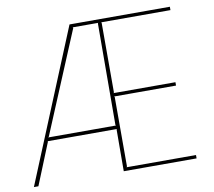

<svg xmlns="http://www.w3.org/2000/svg" viewBox="-86 -910 1126 1010"><g transform="rotate(-10 477.0 -405.0)"><path d="M884 0H495L496 -223L499 -225H128L129 -222L39 0H15L348 -810H884V-792H514L516 -789V-417L513 -414H844V-396H513L516 -393V-22L513 -18H884ZM498 -792H362L364 -788L138 -247L134 -244H497L494 -247L496 -789Z"/></g></svg>

Font: TypoPRO Sinkin Sans
Style: 100 Thin
Weight: 100
Designer: Keith Bates
Foundry: K-Type
Version: Sinkin Sans (version 1.0)  by Keith Bates   •   © 2014   www